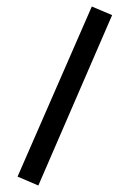

<svg xmlns="http://www.w3.org/2000/svg" viewBox="-20 -368 417 587"><path d="M260.7 -348.1 322.8 -321.8 97.2 199.2 33.7 171.9Z"/></svg>

Font: Vazir FD-WOL
Style: FD-WOL
Weight: 400
Foundry: Based on Dejavu fonts, by Saber Rastikerdar
Version: Version 26.0.0